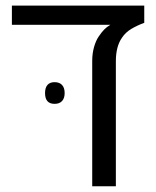

<svg xmlns="http://www.w3.org/2000/svg" viewBox="-20 -650 544 670"><path d="M301.8 0V-437Q301.8 -463.4 308.1 -485.6Q314.5 -507.8 323.7 -521.5Q334 -537.1 343.3 -546.6Q352.5 -556.2 365.2 -563.5H21.5V-630.4H483.4V-570.3Q459 -561.5 438.5 -549.3Q418 -537.1 405.8 -518.6Q384.3 -488.3 384.3 -436V0ZM170.4 -287.6Q137.2 -287.6 137.2 -325.2Q137.2 -344.2 145.8 -353.8Q154.3 -363.3 170.4 -363.3Q187.5 -363.3 196.5 -353.5Q205.6 -343.8 205.6 -325.2Q205.6 -307.1 196.5 -297.4Q187.5 -287.6 170.4 -287.6Z"/></svg>

Font: Wonky
Style: Regular
Weight: 400
Designer: Monotype Design Team
Foundry: Monotype Imaging Inc.
Version: Version 3.000